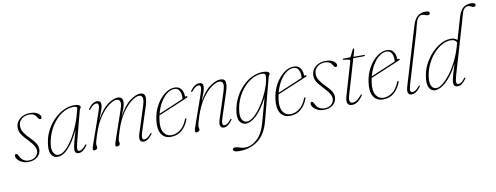

<svg xmlns="http://www.w3.org/2000/svg" viewBox="-74 -1120 4551 1762"><g transform="rotate(-10 2202.0 -239.0)"><path d="M118.5 -5.5Q159 -5.5 183.8 -27.5Q208.5 -49.5 208.5 -80Q208.5 -101 195.2 -125.2Q182 -149.5 140.5 -193.5Q111.5 -224 96 -244.8Q80.5 -265.5 75 -282.8Q69.5 -300 69.5 -320.5Q69.5 -367 107.2 -399.8Q145 -432.5 202 -432.5Q250 -432.5 275.8 -414.8Q301.5 -397 301.5 -377Q301.5 -361.5 287 -361.5Q281 -361.5 275.8 -365.5Q270.5 -369.5 264.5 -381Q244.5 -420 197.5 -420Q151.5 -420 122.5 -394.8Q93.5 -369.5 93.5 -331Q93.5 -315 98 -298.8Q102.5 -282.5 117 -261.5Q131.5 -240.5 161 -210Q190 -181 205 -161Q220 -141 225.5 -125.2Q231 -109.5 231 -92Q231 -49 198.2 -20.8Q165.5 7.5 111.5 7.5Q81 7.5 55.8 -4Q30.5 -15.5 15.5 -33Q0.5 -50.5 0.5 -68.5Q0.5 -84.5 13.5 -84.5Q18.5 -84.5 23.5 -80.2Q28.5 -76 33.5 -65Q48 -33 70.2 -19.2Q92.5 -5.5 118.5 -5.5Z M585 -96.5Q571.5 -45 574 -28.5Q576.5 -12 591.5 -12Q602.5 -12 616.2 -20.8Q630 -29.5 650.5 -54Q656.5 -62.5 662.5 -59.5Q666.5 -56 661 -47.5Q621.5 7.5 581 7.5Q565.5 7.5 556 -1.5Q546.5 -10.5 546.5 -29Q546.5 -40.5 550.2 -61.2Q554 -82 563.5 -118.2Q573 -154.5 590.5 -212.5Q542.5 -108.5 490 -50.5Q437.5 7.5 384.5 7.5Q342.5 7.5 324 -32.2Q305.5 -72 322.5 -155.5Q334 -211 362.8 -261.2Q391.5 -311.5 431.5 -350Q471.5 -388.5 518.8 -410.8Q566 -433 615 -433Q643.5 -433 658 -425.8Q672.5 -418.5 672.5 -408.5Q672.5 -401 667 -394.5Q661.5 -388 659.5 -380.5ZM347 -147.5Q332 -79.5 348.2 -44.5Q364.5 -9.5 395 -9.5Q427 -9.5 462.2 -41.5Q497.5 -73.5 531.2 -128Q565 -182.5 592.8 -251.2Q620.5 -320 638 -393.5Q640.5 -406.5 634 -412.5Q627.5 -418.5 606.5 -418.5Q549.5 -418.5 496.8 -383.5Q444 -348.5 404 -287.2Q364 -226 347 -147.5Z M934.5 -45.5 1028.5 -317.5Q1047.5 -372.5 1038.8 -393.5Q1030 -414.5 1007 -414.5Q979 -414.5 936.8 -384Q894.5 -353.5 851.2 -291.2Q808 -229 777 -133.5Q761 -84 757 -67.8Q753 -51.5 753 -43.5Q753 -35 755.2 -28.8Q757.5 -22.5 757.5 -14.5Q757.5 -5 748.5 1.2Q739.5 7.5 728 7.5Q714.5 7.5 714.2 -4.8Q714 -17 726 -50.5L826 -335Q841 -378 838 -395.8Q835 -413.5 818.5 -413.5Q805.5 -413.5 790.2 -403.5Q775 -393.5 755 -369.5Q749.5 -363 745 -366Q740.5 -369 745 -375.5Q786 -432.5 829 -432.5Q864 -432.5 864 -396Q864 -374 852.5 -343.2Q841 -312.5 821 -260.5Q870.5 -353 925.2 -392.8Q980 -432.5 1020.5 -432.5Q1067 -432.5 1067.5 -385Q1067.5 -365 1058.5 -336.2Q1049.5 -307.5 1025.5 -249.5Q1076 -348 1132.5 -390.2Q1189 -432.5 1230.5 -432.5Q1268.5 -432.5 1274.5 -401Q1280.5 -369.5 1261.5 -310.5L1189.5 -88Q1175.5 -44 1178.5 -28Q1181.5 -12 1197 -12Q1208.5 -12 1223.2 -20.8Q1238 -29.5 1260 -55Q1266 -61.5 1269.5 -59Q1273.5 -56 1268.5 -49Q1228 7.5 1187 7.5Q1163 7.5 1155 -12Q1147 -31.5 1159.5 -71L1238.5 -317.5Q1256 -373 1248 -393.8Q1240 -414.5 1217.5 -414.5Q1189 -414.5 1146.8 -384Q1104.5 -353.5 1061.2 -291.5Q1018 -229.5 987 -133.5Q971.5 -85.5 967.2 -67.5Q963 -49.5 963 -41.5Q963 -33 965.2 -27Q967.5 -21 967.5 -13.5Q967.5 -4 958.5 2.2Q949.5 8.5 938 8.5Q925 8.5 924.5 -3.5Q924 -15.5 934.5 -45.5Z M1606.5 -121.5Q1586.5 -66.5 1545 -29.5Q1503.5 7.5 1441 7.5Q1381 7.5 1352.5 -38.2Q1324 -84 1335.5 -169Q1345 -242.5 1378.5 -302.2Q1412 -362 1458 -397.2Q1504 -432.5 1551.5 -432.5Q1591 -432.5 1611.2 -405.8Q1631.5 -379 1631.5 -340.5Q1631.5 -330.5 1642 -334.5Q1650.5 -337.5 1653.5 -332Q1656 -326 1646 -321Q1628.5 -313 1591.8 -297.5Q1555 -282 1511.8 -263.8Q1468.5 -245.5 1430 -229.5Q1391.5 -213.5 1371 -205Q1366.5 -185 1363.5 -164Q1352.5 -86 1377.8 -46.5Q1403 -7 1450 -7Q1490.5 -7 1530.2 -35.5Q1570 -64 1595 -128Q1598.5 -136.5 1603.5 -136.5Q1612 -136.5 1606.5 -121.5ZM1548 -420Q1514 -420.5 1480.2 -395.8Q1446.5 -371 1418.8 -326Q1391 -281 1374.5 -219.5Q1394 -227.5 1424.8 -240.5Q1455.5 -253.5 1489.8 -268Q1524 -282.5 1554.8 -295.5Q1585.5 -308.5 1605.5 -317.5Q1606.5 -324.5 1606.5 -338Q1606.5 -374 1591 -397.2Q1575.5 -420.5 1548 -420Z M1697.5 -366Q1692.5 -369 1698.5 -378Q1737 -432.5 1781.5 -432.5Q1816.5 -432.5 1816.5 -395.5Q1816.5 -377 1805 -344Q1793.5 -311 1775.5 -264Q1825 -355 1880.5 -393.8Q1936 -432.5 1976.5 -432.5Q2019.5 -432.5 2024.2 -399.8Q2029 -367 2010.5 -310.5L1937.5 -88Q1923 -44.5 1926 -28.2Q1929 -12 1944.5 -12Q1955 -12 1969.2 -20.5Q1983.5 -29 2004 -55Q2010 -62.5 2014 -59.5Q2018.5 -55.5 2013.5 -49Q1991.5 -18.5 1972.5 -5.5Q1953.5 7.5 1934.5 7.5Q1910.5 7.5 1902.5 -12Q1894.5 -31.5 1907.5 -71L1987 -317.5Q2005 -373.5 1997 -394Q1989 -414.5 1963.5 -414.5Q1934.5 -414.5 1891.2 -384.2Q1848 -354 1804.2 -291.8Q1760.5 -229.5 1729 -133.5Q1713 -84 1709.2 -67.8Q1705.5 -51.5 1705.5 -43.5Q1705.5 -34.5 1707.8 -28.5Q1710 -22.5 1710 -14.5Q1710 -5.5 1701 1Q1692 7.5 1681 7.5Q1668 7.5 1666.5 -3.2Q1665 -14 1674.5 -40.5L1776 -329.5Q1793 -377.5 1790.2 -395.5Q1787.5 -413.5 1770.5 -413.5Q1757 -413.5 1742.2 -403.8Q1727.5 -394 1709.5 -371.5Q1702.5 -362.5 1697.5 -366Z M2316 14.5Q2283.5 138 2209.2 191.5Q2135 245 2036 245Q2005.5 245 1992.8 238Q1980 231 1980 221.5Q1980 205 2005 205Q2025 205 2045.8 213.5Q2066.5 222 2094 222Q2153 222 2206.5 174Q2260 126 2287 27.5L2349.5 -201Q2293.5 -93 2239.8 -42.8Q2186 7.5 2140.5 7.5Q2103.5 7.5 2082.2 -27Q2061 -61.5 2076 -139Q2087.5 -199 2115.8 -252Q2144 -305 2184.8 -345.8Q2225.5 -386.5 2274.2 -409.5Q2323 -432.5 2375.5 -432.5Q2402 -432.5 2417.5 -426Q2433 -419.5 2433 -408.5Q2433 -400.5 2427.5 -394.5Q2422 -388.5 2420 -381ZM2102 -142Q2089 -71.5 2106 -40.5Q2123 -9.5 2150.5 -9.5Q2180 -9.5 2213.2 -36.8Q2246.5 -64 2278.2 -108Q2310 -152 2336 -203.8Q2362 -255.5 2378 -305.2Q2394 -355 2395 -392.5Q2396 -418 2362 -418Q2307.5 -418 2253.2 -382.2Q2199 -346.5 2157.8 -284.2Q2116.5 -222 2102 -142Z M2716 -121.5Q2696 -66.5 2654.5 -29.5Q2613 7.5 2550.5 7.5Q2490.5 7.5 2462 -38.2Q2433.5 -84 2445 -169Q2454.5 -242.5 2488 -302.2Q2521.5 -362 2567.5 -397.2Q2613.5 -432.5 2661 -432.5Q2700.5 -432.5 2720.8 -405.8Q2741 -379 2741 -340.5Q2741 -330.5 2751.5 -334.5Q2760 -337.5 2763 -332Q2765.5 -326 2755.5 -321Q2738 -313 2701.2 -297.5Q2664.5 -282 2621.2 -263.8Q2578 -245.5 2539.5 -229.5Q2501 -213.5 2480.5 -205Q2476 -185 2473 -164Q2462 -86 2487.2 -46.5Q2512.5 -7 2559.5 -7Q2600 -7 2639.8 -35.5Q2679.5 -64 2704.5 -128Q2708 -136.5 2713 -136.5Q2721.5 -136.5 2716 -121.5ZM2657.5 -420Q2623.5 -420.5 2589.8 -395.8Q2556 -371 2528.2 -326Q2500.5 -281 2484 -219.5Q2503.5 -227.5 2534.2 -240.5Q2565 -253.5 2599.2 -268Q2633.5 -282.5 2664.2 -295.5Q2695 -308.5 2715 -317.5Q2716 -324.5 2716 -338Q2716 -374 2700.5 -397.2Q2685 -420.5 2657.5 -420Z M2873.5 -5.5Q2914 -5.5 2938.8 -27.5Q2963.5 -49.5 2963.5 -80Q2963.5 -101 2950.2 -125.2Q2937 -149.5 2895.5 -193.5Q2866.5 -224 2851 -244.8Q2835.5 -265.5 2830 -282.8Q2824.5 -300 2824.5 -320.5Q2824.5 -367 2862.2 -399.8Q2900 -432.5 2957 -432.5Q3005 -432.5 3030.8 -414.8Q3056.5 -397 3056.5 -377Q3056.5 -361.5 3042 -361.5Q3036 -361.5 3030.8 -365.5Q3025.5 -369.5 3019.5 -381Q2999.5 -420 2952.5 -420Q2906.5 -420 2877.5 -394.8Q2848.5 -369.5 2848.5 -331Q2848.5 -315 2853 -298.8Q2857.5 -282.5 2872 -261.5Q2886.5 -240.5 2916 -210Q2945 -181 2960 -161Q2975 -141 2980.5 -125.2Q2986 -109.5 2986 -92Q2986 -49 2953.2 -20.8Q2920.5 7.5 2866.5 7.5Q2836 7.5 2810.8 -4Q2785.5 -15.5 2770.5 -33Q2755.5 -50.5 2755.5 -68.5Q2755.5 -84.5 2768.5 -84.5Q2773.5 -84.5 2778.5 -80.2Q2783.5 -76 2788.5 -65Q2803 -33 2825.2 -19.2Q2847.5 -5.5 2873.5 -5.5Z M3171 -407.5 3125 -413.5Q3117 -414.5 3117 -419.5Q3117 -425 3125.5 -425H3180Q3189.5 -425 3192.5 -431.5L3223 -493Q3226.5 -501 3231 -501Q3236.5 -501 3236.5 -494.5Q3236.5 -490 3233 -478L3217.5 -425H3318Q3323.5 -425 3323.5 -421Q3323.5 -413 3308 -413H3214L3118 -87.5Q3105.5 -45.5 3112 -28.8Q3118.5 -12 3140 -12Q3174 -12 3219.5 -66Q3227 -75 3231.5 -72Q3236 -69 3229.5 -59.5Q3207 -28 3182 -10.2Q3157 7.5 3130.5 7.5Q3065 7.5 3091 -81.5L3176.5 -372Q3182.5 -391.5 3181.2 -398.8Q3180 -406 3171 -407.5Z M3584 -121.5Q3564 -66.5 3522.5 -29.5Q3481 7.5 3418.5 7.5Q3358.5 7.5 3330 -38.2Q3301.5 -84 3313 -169Q3322.5 -242.5 3356 -302.2Q3389.5 -362 3435.5 -397.2Q3481.5 -432.5 3529 -432.5Q3568.5 -432.5 3588.8 -405.8Q3609 -379 3609 -340.5Q3609 -330.5 3619.5 -334.5Q3628 -337.5 3631 -332Q3633.5 -326 3623.5 -321Q3606 -313 3569.2 -297.5Q3532.5 -282 3489.2 -263.8Q3446 -245.5 3407.5 -229.5Q3369 -213.5 3348.5 -205Q3344 -185 3341 -164Q3330 -86 3355.2 -46.5Q3380.5 -7 3427.5 -7Q3468 -7 3507.8 -35.5Q3547.5 -64 3572.5 -128Q3576 -136.5 3581 -136.5Q3589.5 -136.5 3584 -121.5ZM3525.5 -420Q3491.5 -420.5 3457.8 -395.8Q3424 -371 3396.2 -326Q3368.5 -281 3352 -219.5Q3371.5 -227.5 3402.2 -240.5Q3433 -253.5 3467.2 -268Q3501.5 -282.5 3532.2 -295.5Q3563 -308.5 3583 -317.5Q3584 -324.5 3584 -338Q3584 -374 3568.5 -397.2Q3553 -420.5 3525.5 -420Z M3940.5 -719Q3960 -719 3968.5 -713.2Q3977 -707.5 3977 -699.5Q3977 -682.5 3957.5 -682.5Q3943 -682.5 3931.2 -688.8Q3919.5 -695 3901.5 -695Q3884 -695 3868.5 -677.5Q3853 -660 3848 -638Q3840.5 -616.5 3836 -595.8Q3831.5 -575 3824.5 -549.5L3685.5 -85.5Q3672.5 -42 3676.5 -27Q3680.5 -12 3695 -12Q3707 -12 3722 -20.5Q3737 -29 3758 -55Q3763.5 -63 3769 -60Q3773.5 -57 3768.5 -49.5Q3746.5 -19 3725.8 -5.8Q3705 7.5 3683.5 7.5Q3660.5 7.5 3652.2 -11Q3644 -29.5 3657 -73.5L3820 -617Q3850.5 -719 3940.5 -719Z M4193 -49.5Q4153.5 7.5 4113.5 7.5Q4076 7.5 4076 -33Q4076 -44 4079.8 -62.5Q4083.5 -81 4093 -114.5Q4102.5 -148 4121 -205Q4064.5 -95.5 4007 -44Q3949.5 7.5 3903 7.5Q3866.5 7.5 3847.2 -29.8Q3828 -67 3843.5 -148Q3853.5 -202.5 3881.5 -253.5Q3909.5 -304.5 3948.8 -344.8Q3988 -385 4033 -409Q4078 -433 4123 -433Q4147.5 -433 4162 -426.5Q4176.5 -420 4184 -410L4245.5 -618.5Q4260.5 -671 4289.2 -696.2Q4318 -721.5 4366.5 -721.5Q4385 -721.5 4394.5 -715.8Q4404 -710 4404 -701.5Q4404 -695 4399.8 -690Q4395.5 -685 4385.5 -685Q4370.5 -685 4360 -692.8Q4349.5 -700.5 4331 -700.5Q4314 -700.5 4299 -686Q4284 -671.5 4278 -647Q4270.5 -627.5 4266.5 -610.8Q4262.5 -594 4256 -571.5L4118 -101.5Q4103.5 -52 4105 -32Q4106.5 -12 4124.5 -12Q4135.5 -12 4149.5 -20.5Q4163.5 -29 4183.5 -55.5Q4188.5 -63 4194 -59.5Q4198 -56.5 4193 -49.5ZM3869.5 -147.5Q3856 -79.5 3870.5 -44.8Q3885 -10 3917 -10Q3943 -10 3977 -36.5Q4011 -63 4046.8 -109.5Q4082.5 -156 4113.8 -217.2Q4145 -278.5 4165.5 -347.5L4178 -390Q4171 -403 4157.8 -411.2Q4144.5 -419.5 4121 -419.5Q4082 -419.5 4042 -398Q4002 -376.5 3966.8 -338.8Q3931.5 -301 3905.8 -251.8Q3880 -202.5 3869.5 -147.5Z"/></g></svg>

Font: Fraunces 144pt S050 Thin
Style: Italic
Weight: 100
Italic angle: -16°
Version: Version 1.000; ttfautohint (v1.8.3)